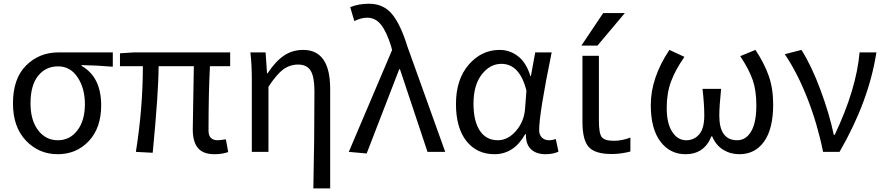

<svg xmlns="http://www.w3.org/2000/svg" viewBox="-20 -829 4824 1048"><path d="M50.8 -264.6Q50.8 -400.4 122.6 -471.7Q194.3 -543 298.8 -543H595.7V-464.8Q502.9 -472.7 424.8 -473.6V-469.7Q532.2 -409.2 532.2 -253.9Q532.2 -130.9 464.8 -59.1Q397.5 12.7 294.9 12.7Q192.4 12.7 121.6 -61.5Q50.8 -135.7 50.8 -264.6ZM295.9 -63.5Q361.3 -63.5 402.3 -117.2Q443.4 -170.9 443.4 -260.7Q443.4 -346.7 403.8 -406.7Q364.3 -466.8 296.9 -466.8Q229.5 -466.8 188 -415Q146.5 -363.3 146.5 -264.6Q146.5 -172.9 188 -118.2Q229.5 -63.5 295.9 -63.5Z M1150.4 12.7Q1088.9 12.7 1060.5 -21Q1032.2 -54.7 1032.2 -122.1Q1032.2 -148.4 1034.7 -276.4Q1037.1 -404.3 1038.1 -467.8H845.7Q845.7 -328.1 813.5 4.9L721.7 0Q759.8 -239.3 759.8 -467.8H634.8V-538.1L711.9 -543H1236.3V-467.8H1126Q1118.2 -326.2 1118.2 -116.2Q1118.2 -63.5 1168.9 -63.5Q1176.8 -63.5 1212.9 -68.4L1225.6 1Q1193.4 12.7 1150.4 12.7Z M1782.2 199.2H1690.4Q1696.3 -66.4 1696.3 -332Q1696.3 -409.2 1675.8 -442.9Q1655.3 -476.6 1607.4 -476.6Q1562.5 -476.6 1526.4 -450.2Q1490.2 -423.8 1445.3 -355.5V0H1354.5V-393.6Q1354.5 -478.5 1346.7 -543H1429.7L1437.5 -428.7H1440.4Q1483.4 -494.1 1529.8 -525.4Q1576.2 -556.6 1634.8 -556.6Q1782.2 -556.6 1782.2 -343.8Z M1981.4 8.8 1883.8 0 2120.1 -555.7 2114.3 -578.1Q2089.8 -656.2 2059.6 -694.3Q2029.3 -732.4 1984.4 -732.4Q1951.2 -732.4 1914.1 -713.9L1891.6 -790Q1937.5 -808.6 1994.1 -808.6Q2072.3 -808.6 2119.1 -752.9Q2166 -697.3 2204.1 -574.2L2410.2 0H2313.5L2163.1 -451.2H2159.2Z M2678.7 12.7Q2583 12.7 2525.9 -59.1Q2468.8 -130.9 2468.8 -261.7Q2468.8 -395.5 2538.6 -476.1Q2608.4 -556.6 2707 -556.6Q2762.7 -556.6 2807.6 -522Q2852.5 -487.3 2875 -414.1H2877.9L2901.4 -543H2991.2Q2922.9 -210 2922.9 -119.1Q2922.9 -92.8 2938 -78.1Q2953.1 -63.5 2976.6 -63.5Q2995.1 -63.5 3013.7 -70.3L3028.3 -1Q2997.1 12.7 2958 12.7Q2907.2 12.7 2878.4 -14.2Q2849.6 -41 2850.6 -96.7H2846.7Q2785.2 12.7 2678.7 12.7ZM2697.3 -63.5Q2752 -63.5 2795.9 -113.8Q2839.8 -164.1 2845.7 -232.4L2853.5 -335Q2816.4 -480.5 2716.8 -480.5Q2654.3 -480.5 2609.4 -422.4Q2564.5 -364.3 2564.5 -262.7Q2564.5 -168 2599.1 -115.7Q2633.8 -63.5 2697.3 -63.5Z M3272.5 -757.8H3390.6L3241.2 -580.1H3153.3ZM3249 -169.9Q3249 -100.6 3264.6 -80.6Q3280.3 -60.5 3331.1 -60.5Q3375 -60.5 3420.9 -78.1V-2Q3369.1 11.7 3318.4 11.7Q3228.5 11.7 3193.8 -26.4Q3159.2 -64.5 3159.2 -163.1V-524.4H3249Z M3721.7 12.7Q3636.7 12.7 3584.5 -56.6Q3532.2 -126 3532.2 -255.9Q3532.2 -404.3 3633.8 -556.6L3715.8 -518.6Q3666 -447.3 3642.6 -383.8Q3619.1 -320.3 3619.1 -239.3Q3619.1 -156.2 3648.9 -109.9Q3678.7 -63.5 3725.6 -63.5Q3768.6 -63.5 3796.4 -95.7Q3824.2 -127.9 3824.2 -198.2Q3824.2 -261.7 3814.5 -343.8H3916Q3906.2 -248 3906.2 -198.2Q3906.2 -63.5 4003.9 -63.5Q4051.8 -63.5 4080.1 -111.8Q4108.4 -160.2 4108.4 -253.9Q4108.4 -335 4088.4 -392.6Q4068.4 -450.2 4020.5 -522.5L4103.5 -556.6Q4151.4 -484.4 4175.8 -415.5Q4200.2 -346.7 4200.2 -258.8Q4200.2 -126 4150.9 -56.6Q4101.6 12.7 4015.6 12.7Q3966.8 12.7 3927.2 -11.7Q3887.7 -36.1 3867.2 -85H3863.3Q3824.2 12.7 3721.7 12.7Z M4562.5 0H4472.7Q4442.4 -150.4 4387.7 -290.5Q4333 -430.7 4263.7 -533.2L4354.5 -556.6Q4408.2 -472.7 4457.5 -340.8Q4506.8 -209 4531.2 -92.8H4536.1Q4654.3 -341.8 4671.9 -543H4763.7Q4722.7 -277.3 4562.5 0Z"/></svg>

Font: irohakakuC Regular
Style: Regular
Weight: 400
Designer: [Source Han Sans]
Ryoko NISHIZUKA Ë•øÂ°öÊ∂ºÂ≠ê (kana & ideographs); Paul D. Hunt (Latin, Greek & Cyrillic); Wenlong ZHAN
Version: Version 1.001.20160904